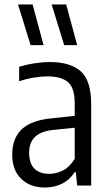

<svg xmlns="http://www.w3.org/2000/svg" viewBox="-20 -828 486 857"><path d="M180 9Q115.5 9 75 -29.5Q34.5 -68 34.5 -138Q34.5 -210.5 77.2 -251Q120 -291.5 212 -300L313.5 -311V-366Q313.5 -436.5 283.2 -461.8Q253 -487 192 -487Q165 -487 131.8 -481.8Q98.5 -476.5 65.5 -465V-529.5Q95 -539.5 132.8 -545.2Q170.5 -551 203 -551Q294 -551 340.5 -509.8Q387 -468.5 387 -363V0H324.5L318.5 -59.5H313.5Q290.5 -24.5 256.2 -7.8Q222 9 180 9ZM110 -147Q110 -98 133.8 -75Q157.5 -52 200.5 -52Q228.5 -52 259 -66.2Q289.5 -80.5 313.5 -119V-258L217.5 -248Q110 -237.5 110 -147ZM266.5 -626.5 210.5 -808H275.5L324.5 -626.5ZM116.5 -626.5 60.5 -808H125.5L174.5 -626.5Z"/></svg>

Font: Encode Sans Condensed Condensed
Style: Regular
Weight: 400
Width: 3
Designer: Multiple Designers
Foundry: Impallari Type
Version: Version 3.000; ttfautohint (v1.8.3) -l 8 -r 50 -G 200 -x 14 